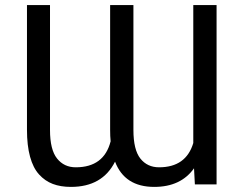

<svg xmlns="http://www.w3.org/2000/svg" viewBox="-20 -731 965 761"><path d="M261.2 9.8Q220.2 9.8 189.2 -2Q158.2 -13.7 134.8 -39.6Q111.3 -65.4 99.1 -109.9Q86.9 -154.3 86.9 -216.8V-710.9H178.2V-215.8Q178.2 -137.7 206.1 -102.8Q233.9 -67.9 280.3 -67.9Q392.1 -67.9 418.5 -170.9Q416.5 -189.9 416.5 -216.8V-710.9H508.8V-215.8Q508.8 -137.2 536.4 -102.5Q564 -67.9 610.4 -67.9Q717.3 -67.9 746.1 -164.1V-710.9H838.4V0H752.4L749 -64Q696.8 9.8 591.3 9.8Q474.1 9.8 436 -90.3Q385.7 9.8 261.2 9.8Z"/></svg>

Font: Bert Sans Medium
Style: Regular
Weight: 500
Designer: Christian Robertson, Adam Twardoch, & Cristiano Sobral
Foundry: Google
Version: Version 12.135;January 10, 2020;FontCreator 12.0.0.2547 64-b